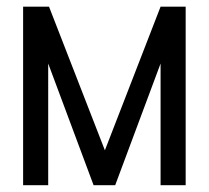

<svg xmlns="http://www.w3.org/2000/svg" viewBox="-20 -544 613 564"><path d="M47.9 0H121.6V-357.4L254.9 0H318.4L451.7 -357.4V0H525.4V-524.4H451.7L288.1 -102.5L124 -524.4H47.9Z"/></svg>

Font: Tuffy
Style: Regular
Weight: 500
Designer: Thatcher Ulrich, Karoly Barta and Michael Everson
Version: Version 001.270